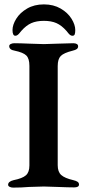

<svg xmlns="http://www.w3.org/2000/svg" viewBox="-20 -851 396 875"><path d="M17 -9Q17 -24 42 -30Q82 -38 98 -52Q114 -66 114 -97V-551Q114 -584 100 -598Q86 -612 47 -620Q22 -624 22 -641Q22 -647 29 -650.5Q36 -654 45 -654Q70 -654 116 -652Q160 -650 180 -650Q200 -650 242 -652Q290 -654 314 -654Q324 -654 330 -650.5Q336 -647 336 -640Q336 -632 330 -627.5Q324 -623 311 -620Q271 -610 257 -596Q243 -582 243 -550V-98Q243 -68 259 -53.5Q275 -39 314 -30Q327 -27 333.5 -22.5Q340 -18 340 -10Q340 3 318 3Q292 3 244 1Q200 -1 180 -1Q158 -1 112 1Q78 4 40 4Q31 4 24 0.5Q17 -3 17 -9ZM323 -714Q323 -701 320.5 -694.5Q318 -688 310 -688Q304 -688 299 -692Q294 -696 289.5 -702Q285 -708 283 -710Q261 -735 237.5 -745.5Q214 -756 180 -756Q146 -756 122.5 -745.5Q99 -735 77 -710Q75 -708 70 -701.5Q65 -695 60 -691.5Q55 -688 50 -688Q37 -688 37 -714Q37 -738 54 -765.5Q71 -793 103.5 -812Q136 -831 180 -831Q224 -831 256.5 -812Q289 -793 306 -765.5Q323 -738 323 -714Z"/></svg>

Font: EB Garamond SemiBold
Style: Regular
Weight: 600
Designer: Georg Duffner and Octavio Pardo
Foundry: Georg Duffner
Version: Version 1.000